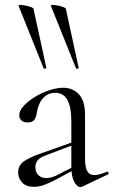

<svg xmlns="http://www.w3.org/2000/svg" viewBox="-20 -751 461 779"><path d="M288.2 -474 186.6 -727Q185.4 -731 193.8 -731Q202.2 -731 214.5 -728.5Q226.8 -726 236.4 -722.5Q246 -719 247 -716L299.2 -476Q300.2 -474 294.7 -472.5Q289.2 -471 288.2 -474ZM157 -474 55.4 -727Q54.2 -731 62.6 -731Q71 -731 83.3 -728.5Q95.6 -726 105.2 -722.5Q114.8 -719 115.8 -716L168 -476Q169 -474 163.5 -472.5Q158 -471 157 -474ZM314.2 6Q310.2 8 305.8 8Q292.6 8 281 -13.6Q269.4 -35.2 269.4 -76.2V-255Q269.4 -302 260.8 -328Q252.2 -354 237.6 -364.2Q223 -374.4 204.8 -374.4Q180.2 -374.4 164.2 -361.7Q148.2 -349 140 -330.1Q131.8 -311.2 129 -291.8Q127.6 -278 120.2 -266.1Q112.8 -254.2 91.6 -254.2Q76.2 -254.2 67.2 -262Q58.2 -269.8 58.2 -284Q58.2 -302 76 -321.3Q93.8 -340.6 121.3 -357.5Q148.8 -374.4 179.6 -384.7Q210.4 -395 236.6 -395Q275 -395 300 -368.5Q325 -342 325 -285V-108Q325 -73.4 333.9 -57Q342.8 -40.6 363.4 -40.6Q381.4 -40.6 413.2 -54Q418 -56 420.1 -50.5Q422.2 -45 417.2 -43ZM117.8 7Q86 7 69.8 -10.3Q53.6 -27.6 53.6 -51.4Q53.6 -79.4 75.9 -95.7Q98.2 -112 148.2 -129.4L279.4 -175.8L281.8 -164.8L165.6 -120.6Q142.6 -112.2 133.1 -101Q123.6 -89.8 123.6 -72.8Q123.6 -51.8 136 -40.2Q148.4 -28.6 167.2 -28.6Q177.6 -28.6 187.9 -31.3Q198.2 -34 207.8 -38.6L293.2 -82.2L295 -70L208.2 -23Q178.4 -7.6 158 -0.3Q137.6 7 117.8 7Z"/></svg>

Font: Cormorant Light
Style: Regular
Weight: 300
Designer: Christian Thalmann (Catharsis Fonts)
Foundry: Catharsis Fonts
Version: Version 4.000